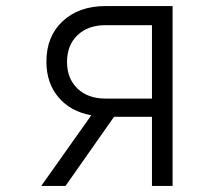

<svg xmlns="http://www.w3.org/2000/svg" viewBox="-20 -613 740 633"><path d="M116 0 281 -233Q213 -245 173 -292Q133 -339 133 -410Q133 -493 186.5 -543Q240 -593 328 -593H549V0H481V-228H356L196 0ZM328 -288H481V-530H328Q270 -530 235.5 -497Q201 -464 201 -409Q201 -354 235.5 -321Q270 -288 328 -288Z"/></svg>

Font: Martian Mono ExtraLight
Style: Regular
Weight: 200
Monospace: yes
Designer: Roman Shamin
Foundry: Evil Martians
Version: Version 1.000; ttfautohint (v1.8.4.7-5d5b)